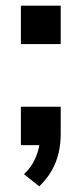

<svg xmlns="http://www.w3.org/2000/svg" viewBox="-20 -514 289 680"><path d="M119 146 65 103Q85 84 96.5 63.5Q108 43 114.5 21Q121 -1 121 -24L149 0H54V-136H195V-39Q195 -4 187.5 28Q180 60 163.5 89.5Q147 119 119 146ZM54 -358V-494H195V-358Z"/></svg>

Font: Nunito Sans 10pt SemiCondensed
Style: Bold
Weight: 700
Width: 4
Designer: Vernon Adams
Foundry: Vernon Adams
Version: Version 3.101;gftools[0.9.27]